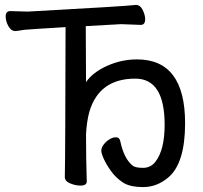

<svg xmlns="http://www.w3.org/2000/svg" viewBox="-20 -736 824 779"><path d="M562 23Q506 23 478 4Q450 -15 431.5 -40.5Q413 -66 402 -89.5Q391 -113 391 -125Q391 -137 401 -150Q411 -163 424.5 -171Q438 -179 450 -179Q465 -179 468 -163Q483 -93 517 -65Q528 -55 560 -55Q591 -55 610 -79Q648 -127 648 -230Q648 -417 529 -417Q383 -417 343 -284Q332 -245 329 -192Q329 -96 332 0Q332 17 307 17Q286 17 264.5 8Q243 -1 243 -18Q245 -107 246 -626Q97 -617 78 -615Q55 -611 43 -610Q25 -610 14 -630Q3 -650 3 -669Q3 -691 22 -691L93 -689Q494 -711 531 -716Q549 -716 559 -695.5Q569 -675 569 -658Q569 -635 551 -635L471 -638L328 -630L329 -403Q357 -443 415 -469Q473 -495 536 -495Q731 -495 731 -236Q731 -75 664 -17Q617 23 562 23Z"/></svg>

Font: LXGW WenKai Medium
Style: Regular
Weight: 500
Designer: LXGW / Fontworks Inc.
Foundry: LXGW / Fontworks Inc.
Version: Version 1.501; October 10, 2024